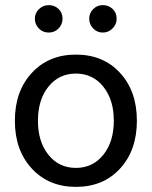

<svg xmlns="http://www.w3.org/2000/svg" viewBox="-20 -717 592 749"><path d="M435 -644Q435 -622 419 -606Q403 -590 381 -590Q359 -590 343.5 -606Q328 -622 328 -644Q328 -666 343.5 -681.5Q359 -697 381 -697Q404 -697 419.5 -682Q435 -667 435 -644ZM224 -644Q224 -622 208.5 -606Q193 -590 170 -590Q147 -590 131.5 -606Q116 -622 116 -644Q116 -666 132 -681.5Q148 -697 170 -697Q193 -697 208.5 -682Q224 -667 224 -644ZM169 -379Q128 -328 128 -246Q128 -164 169 -113Q210 -62 276 -62Q342 -62 383 -113Q424 -164 424 -246Q424 -328 383 -379Q342 -430 276 -430Q210 -430 169 -379ZM276 12Q170 12 104 -59.5Q38 -131 38 -246Q38 -361 104 -432.5Q170 -504 276 -504Q383 -504 448.5 -432.5Q514 -361 514 -246Q514 -131 448.5 -59.5Q383 12 276 12Z"/></svg>

Font: Atkinson Hyperlegible Pro
Style: Regular
Weight: 400
Designer: Elliott Scott, Megan Eiswerth, Linus Boman, Theodore Petrosky, Jacob Perez
Foundry: Braille Institute
Version: Version 1.5.1